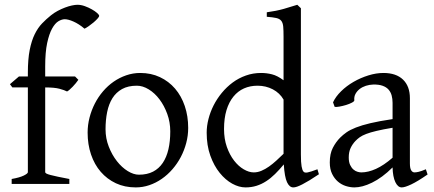

<svg xmlns="http://www.w3.org/2000/svg" viewBox="-20 -777 1833 811"><path d="M398.9 -710Q398.9 -706.1 391.8 -698.2Q384.8 -690.4 375 -682.1Q365.2 -673.8 354.7 -666.5Q344.2 -659.2 336.9 -655.8Q325.2 -666 313.2 -673.6Q301.3 -681.2 290.3 -686Q279.3 -690.9 269.8 -693.4Q260.3 -695.8 253.9 -695.8Q241.2 -695.8 226.8 -687.3Q212.4 -678.7 200 -656.2Q187.5 -633.8 179.2 -595.2Q170.9 -556.6 170.9 -496.1V-454.1H296.9L311 -439.9Q306.6 -433.1 300 -425.3Q293.5 -417.5 286.9 -410.6Q280.3 -403.8 273.9 -398.2Q267.6 -392.6 263.2 -390.6Q252 -396.5 231 -402.1Q210 -407.7 170.9 -407.7V-49.8Q170.9 -46.9 176 -43.9Q181.2 -41 193.4 -37.8Q205.6 -34.7 224.9 -30.5Q244.1 -26.4 272.9 -21V0H29.3V-21Q63 -26.9 80.3 -35.4Q97.7 -43.9 97.7 -49.8V-407.7H32.2L22 -421.4L60.1 -454.1H97.7V-469.2Q97.7 -526.9 105.5 -566.2Q113.3 -605.5 126.7 -632.6Q140.1 -659.7 157.7 -678Q175.3 -696.3 194.8 -711.9Q208 -722.7 223.6 -731Q239.3 -739.3 254.6 -745.1Q270 -751 283.9 -753.9Q297.9 -756.8 307.1 -756.8Q322.3 -756.8 338.4 -751Q354.5 -745.1 367.9 -737.5Q381.3 -730 390.1 -722.2Q398.9 -714.4 398.9 -710Z M699.2 -222.2Q699.2 -260.7 686.5 -295.7Q673.8 -330.6 653.8 -357.2Q633.8 -383.8 608.4 -399.4Q583 -415 558.1 -415Q521 -415 495.6 -400.9Q470.2 -386.7 454.8 -362.1Q439.5 -337.4 432.6 -303.7Q425.8 -270 425.8 -231Q425.8 -192.4 439.5 -157.5Q453.1 -122.6 473.9 -96.2Q494.6 -69.8 519.5 -54.4Q544.4 -39.1 566.9 -39.1Q601.6 -39.1 626.5 -52Q651.4 -64.9 667.5 -88.9Q683.6 -112.8 691.4 -146.5Q699.2 -180.2 699.2 -222.2ZM774.9 -236.8Q774.9 -204.1 766.6 -172.9Q758.3 -141.6 743.7 -113.8Q729 -85.9 708.5 -62.3Q688 -38.6 663.3 -21.5Q638.7 -4.4 610.8 5.1Q583 14.6 553.2 14.6Q506.8 14.6 469.5 -2.9Q432.1 -20.5 405.5 -51.3Q378.9 -82 364.5 -124.5Q350.1 -167 350.1 -216.8Q350.1 -249 358.2 -280.3Q366.2 -311.5 380.6 -339.6Q395 -367.7 415.3 -391.4Q435.5 -415 460.2 -432.1Q484.9 -449.2 513.4 -459Q542 -468.8 572.3 -468.8Q618.2 -468.8 655.5 -451.2Q692.9 -433.6 719.5 -402.6Q746.1 -371.6 760.5 -329.1Q774.9 -286.6 774.9 -236.8Z M1327.1 -41Q1304.7 -25.9 1287.4 -15.4Q1270 -4.9 1257.1 1.7Q1244.1 8.3 1234.9 11.5Q1225.6 14.6 1218.8 14.6Q1202.6 14.6 1192.4 -7.3Q1182.1 -29.3 1178.7 -82.5Q1160.2 -60.1 1141.8 -42Q1123.5 -23.9 1104.2 -11.5Q1085 1 1063.5 7.8Q1042 14.6 1017.1 14.6Q989.7 14.6 960.9 -1.2Q932.1 -17.1 908 -46.9Q883.8 -76.7 868.4 -119.6Q853 -162.6 853 -216.8Q853 -244.6 860.6 -274.4Q868.2 -304.2 882.3 -332Q896.5 -359.9 917 -384.8Q937.5 -409.7 962.9 -428.5Q988.3 -447.3 1018.6 -458Q1048.8 -468.8 1083 -468.8Q1106 -468.8 1128.7 -463.1Q1151.4 -457.5 1177.7 -438V-622.1Q1177.7 -648.9 1176.3 -664.8Q1174.8 -680.7 1168 -689.2Q1161.1 -697.8 1147 -700.9Q1132.8 -704.1 1106.9 -706.1V-725.1Q1147 -730.5 1178.7 -739.5Q1210.4 -748.5 1235.8 -756.8L1251 -742.2V-124Q1251 -106.9 1251.7 -94.7Q1252.4 -82.5 1253.9 -74.2Q1255.4 -65.9 1257.3 -60.5Q1259.3 -55.2 1262.2 -51.8Q1266.6 -46.4 1279.1 -48.6Q1291.5 -50.8 1320.8 -62ZM1177.7 -127.4V-356.4Q1161.6 -384.3 1132.3 -399.7Q1103 -415 1067.9 -415Q1036.6 -415 1010.7 -403.6Q984.9 -392.1 966.1 -369.1Q947.3 -346.2 936.8 -312Q926.3 -277.8 926.3 -231.9Q926.3 -190.4 938.2 -156.5Q950.2 -122.6 968.8 -98.6Q987.3 -74.7 1009.5 -61.8Q1031.7 -48.8 1051.8 -48.8Q1068.4 -48.8 1084.5 -55.7Q1100.6 -62.5 1116.2 -73.5Q1131.8 -84.5 1147.2 -98.6Q1162.6 -112.8 1177.7 -127.4Z M1505.9 -48.8Q1535.2 -48.8 1568.1 -63.7Q1601.1 -78.6 1638.2 -110.8V-237.3Q1597.2 -230.5 1570.6 -224.1Q1543.9 -217.8 1526.9 -211.2Q1509.8 -204.6 1499.5 -197.3Q1489.3 -189.9 1481.4 -181.6Q1468.8 -168.5 1460.9 -151.6Q1453.1 -134.8 1453.1 -111.8Q1453.1 -92.3 1459 -80.1Q1464.8 -67.9 1473.1 -60.8Q1481.4 -53.7 1490.5 -51.3Q1499.5 -48.8 1505.9 -48.8ZM1786.1 -40Q1744.6 -11.2 1717.5 1.7Q1690.4 14.6 1676.8 14.6Q1660.6 14.6 1649.9 -7.8Q1639.2 -30.3 1638.2 -69.8Q1616.2 -47.9 1594.2 -31.7Q1572.3 -15.6 1551.3 -5.4Q1530.3 4.9 1511.5 9.8Q1492.7 14.6 1477.1 14.6Q1459.5 14.6 1440.9 8.8Q1422.4 2.9 1407.5 -9.8Q1392.6 -22.5 1382.8 -42.5Q1373 -62.5 1373 -90.8Q1373 -127.9 1386 -152.8Q1398.9 -177.7 1417 -195.8Q1428.7 -207.5 1443.6 -218Q1458.5 -228.5 1483.2 -238.3Q1507.8 -248 1544.9 -256.8Q1582 -265.6 1638.2 -273.9V-342.8Q1638.2 -359.4 1634.3 -373.8Q1630.4 -388.2 1621.1 -398.7Q1611.8 -409.2 1595.9 -414.8Q1580.1 -420.4 1556.2 -419.9Q1540.5 -419.4 1525.4 -414.6Q1510.3 -409.7 1499 -400.9Q1487.8 -392.1 1481.4 -380.1Q1475.1 -368.2 1476.6 -353.5Q1477.1 -349.1 1466.6 -343.5Q1456.1 -337.9 1441.7 -333.5Q1427.2 -329.1 1413.3 -326.7Q1399.4 -324.2 1393.6 -325.7L1386.7 -344.7Q1397.9 -369.1 1420.9 -391.6Q1443.8 -414.1 1473.4 -431.2Q1502.9 -448.2 1535.9 -458.5Q1568.8 -468.8 1599.6 -468.8Q1653.3 -468.8 1682.4 -440.7Q1711.4 -412.6 1711.4 -362.3V-86.9Q1711.4 -66.4 1716.8 -57.6Q1722.2 -48.8 1731 -48.8Q1737.8 -48.8 1748.5 -51.3Q1759.3 -53.7 1778.8 -62Z"/></svg>

Font: Gentium Plus Phon
Style: Regular
Weight: 400
Designer: J. Victor Gaultney, Annie Olsen, Iska Routamaa, Becca Hirsbrunner
Foundry: SIL International
Version: Version 5.000